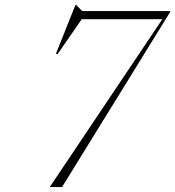

<svg xmlns="http://www.w3.org/2000/svg" viewBox="-20 -760 712 780"><path d="M669.5 -708.5 232 0H182L639.5 -682H312L214.5 -541H207L286.5 -740H289.5L314 -715H671.5Z"/></svg>

Font: Newsreader Display ExtraLight
Style: Italic
Weight: 275
Italic angle: -17°
Designer: Hugues Gentile
Foundry: Production Type
Version: Version 1.001